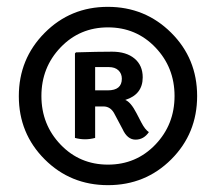

<svg xmlns="http://www.w3.org/2000/svg" viewBox="-20 -763 632 561"><path d="M110.5 -297.5Q35 -373 35 -482Q35 -591 110.5 -667Q186 -743 295 -743Q404 -743 480 -667.5Q556 -592 556 -482.5Q556 -373 480.5 -297.5Q405 -222 295.5 -222Q186 -222 110.5 -297.5ZM295.5 -683Q213 -683 157 -624.5Q101 -566 101 -482.5Q101 -399 157 -340.5Q213 -282 295.5 -282Q378 -282 434 -340.5Q490 -399 490 -482.5Q490 -566 434 -624.5Q378 -683 295.5 -683ZM397 -537Q397 -487 346 -471Q362 -465 379 -432L393 -405Q404 -384 415 -377Q400 -355 376 -355Q352 -355 338 -386L313 -433Q302 -452 282 -452H258V-360Q243 -356 228.5 -356Q214 -356 199 -360V-607L202 -610Q266 -612 307.5 -612Q349 -612 373 -592Q397 -572 397 -537ZM258 -567V-499H295Q336 -499 336 -533Q336 -548 326 -557.5Q316 -567 298 -567Z"/></svg>

Font: Signika Negative
Style: Regular
Weight: 400
Designer: Anna Giedrys
Foundry: Anna Giedrys
Version: Version 1.001